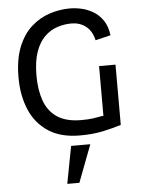

<svg xmlns="http://www.w3.org/2000/svg" viewBox="-63 -753 794 1080"><g transform="rotate(-5 334.0 -213.0)"><path d="M367.2 12.7Q259.8 12.7 189.7 -33.2Q119.6 -79.1 85.4 -159.4Q51.3 -239.7 51.3 -341.8Q51.3 -444.3 79.6 -514.2Q107.9 -584 154.8 -625.7Q201.7 -667.5 258.5 -685.8Q315.4 -704.1 372.6 -704.1Q404.3 -704.1 439 -696.3Q473.6 -688.5 505.1 -669.4Q536.6 -650.4 558.8 -617.4Q581.1 -584.5 587.4 -533.7L501.5 -513.2Q489.3 -566.9 454.8 -593Q420.4 -619.1 374.5 -619.1Q333.5 -619.1 294.2 -606.2Q254.9 -593.3 222.9 -562.5Q190.9 -531.7 171.9 -478.3Q152.8 -424.8 152.8 -343.8Q152.8 -262.2 174.8 -201.2Q196.8 -140.1 247.3 -106.4Q297.9 -72.8 383.3 -72.8Q423.3 -72.8 451.4 -76.9Q479.5 -81.1 501.5 -85.4H508.3V-366.7H601.1V-26.4Q552.7 -11.2 496.6 0.7Q440.4 12.7 367.2 12.7ZM272.5 277.8 312.5 66.9H420.9L340.8 277.8Z"/></g></svg>

Font: Shanti
Style: Regular
Weight: 400
Designer: Vernon Adams
Foundry: Vernon Adams
Version: Version 1.100; ttfautohint (v1.8.4)